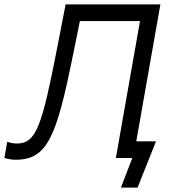

<svg xmlns="http://www.w3.org/2000/svg" viewBox="-51 -720 793 875"><path d="M20 8C167 8 207 -99 284 -480L313 -624H587L477 0H552L500 135H576L660 -76H570L680 -700H248L209 -499C141 -151 115 -66 27 -66C9 -66 -3 -69 -18 -74L-31 0C-14 5 2 8 20 8Z"/></svg>

Font: Fixel Display 20240404
Style: Italic
Weight: 400
Italic angle: -10°
Designer: AlfaBravo + MacPaw
Foundry: Kyrylo Tkachov, Marchela Mozhyna, Serhii Makarenko, Maria Weinstein, Zakhar Kryvoshyya
Version: Version 1.211;Glyphs 3.2 (3225)